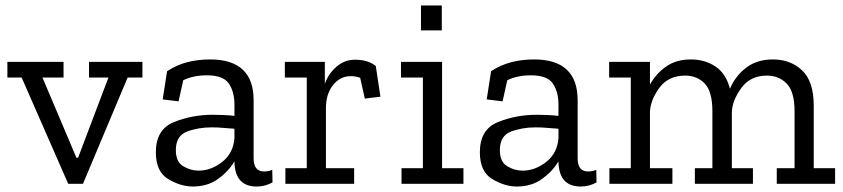

<svg xmlns="http://www.w3.org/2000/svg" viewBox="-20 -671 3078 701"><path d="M500 -388H446L283 0H229L59 -388H7V-445H212V-388H135L259 -95H265L376 -388H305V-445H500Z M590 -411Q625 -434 664 -444Q703 -454 747 -454Q906 -454 906 -305V-93Q906 -45 944 -45Q961 -45 974 -51L975 -5Q948 10 917 10Q838 10 836 -80V-82Q815 -46 776.5 -18Q738 10 684 10Q640 10 594.5 -17Q549 -44 549 -115Q549 -199 615.5 -225.5Q682 -252 757 -252Q777 -252 797.5 -251Q818 -250 836 -248V-288Q836 -336 815.5 -366Q795 -396 735 -396Q686 -396 649 -378L632 -301L574 -308ZM836 -167V-201Q817 -202 796 -204Q775 -206 753 -206Q703 -206 662.5 -190.5Q622 -175 622 -123Q622 -80 649 -64Q676 -48 705 -48Q751 -48 791.5 -80Q832 -112 836 -167Z M1276 -453Q1324 -453 1352 -430L1369 -318L1312 -311L1295 -387Q1278 -393 1261 -393Q1222 -393 1196 -360.5Q1170 -328 1170 -276V-57H1273V0H1022V-57H1100V-388H1020V-445H1166V-365Q1179 -402 1208.5 -427.5Q1238 -453 1276 -453Z M1517 -560V-651H1593V-560ZM1672 0H1446V-57H1524V-388H1444V-445H1594V-57H1672Z M1773 -411Q1808 -434 1847 -444Q1886 -454 1930 -454Q2089 -454 2089 -305V-93Q2089 -45 2127 -45Q2144 -45 2157 -51L2158 -5Q2131 10 2100 10Q2021 10 2019 -80V-82Q1998 -46 1959.5 -18Q1921 10 1867 10Q1823 10 1777.5 -17Q1732 -44 1732 -115Q1732 -199 1798.5 -225.5Q1865 -252 1940 -252Q1960 -252 1980.5 -251Q2001 -250 2019 -248V-288Q2019 -336 1998.5 -366Q1978 -396 1918 -396Q1869 -396 1832 -378L1815 -301L1757 -308ZM2019 -167V-201Q2000 -202 1979 -204Q1958 -206 1936 -206Q1886 -206 1845.5 -190.5Q1805 -175 1805 -123Q1805 -80 1832 -64Q1859 -48 1888 -48Q1934 -48 1974.5 -80Q2015 -112 2019 -167Z M3029 0H2816V-57H2881V-264Q2881 -336 2852.5 -365.5Q2824 -395 2780 -395Q2719 -395 2686 -349Q2653 -303 2652 -261V-57H2729V0H2517V-57H2581V-264Q2581 -337 2553 -366Q2525 -395 2482 -395Q2420 -395 2387.5 -350.5Q2355 -306 2353 -263V-57H2435V0H2205V-57H2283V-388H2204V-445H2353V-362Q2375 -402 2412 -428Q2449 -454 2502 -454Q2554 -454 2592.5 -428Q2631 -402 2645 -347Q2665 -394 2704.5 -424Q2744 -454 2802 -454Q2866 -454 2908.5 -414Q2951 -374 2951 -285V-57H3029Z"/></svg>

Font: Zilla Slab
Style: Regular
Weight: 400
Designer: Typotheque.com
Foundry: Typotheque type foundry
Version: Version 1.1; 2017; ttfautohint (v1.6)